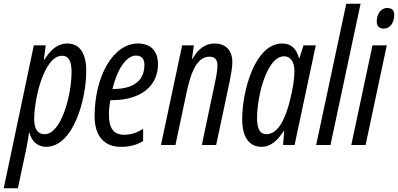

<svg xmlns="http://www.w3.org/2000/svg" viewBox="-68 -780 2141 1033"><path d="M-48 233H28L71 32C77 4 83 -31 88 -65H91C102 -20 135 10 180 10C326 10 396 -244 396 -397C396 -497 359 -546 293 -546C246 -546 207 -517 171 -459H168L178 -536H114ZM172 -58C135 -58 116 -86 116 -139C116 -249 169 -480 266 -480C301 -480 317 -452 317 -393C317 -269 262 -58 172 -58Z M581 10C627 10 667 1 702 -21V-86C663 -64 636 -55 600 -55C545 -55 518 -88 518 -163C518 -189 521 -216 526 -241H533C689 -241 782 -316 782 -435C782 -508 740 -546 674 -546C541 -546 441 -370 441 -154C441 -49 493 10 581 10ZM540 -301H537C562 -406 611 -481 663 -481C695 -481 709 -462 709 -431C709 -353 659 -301 540 -301Z M798 0H876L937 -288C963 -409 999 -475 1059 -475C1088 -475 1102 -458 1102 -428C1102 -402 1095 -365 1088 -333L1018 0H1095L1168 -344C1175 -379 1182 -417 1182 -445C1182 -515 1141 -546 1086 -546C1038 -546 997 -517 968 -464H965L975 -536H912Z M1340 10C1387 10 1424 -22 1459 -76H1461L1455 0H1517L1631 -536H1565L1543 -468H1540C1527 -520 1496 -546 1451 -546C1302 -546 1235 -288 1235 -139C1235 -43 1272 10 1340 10ZM1365 -58C1331 -58 1315 -86 1315 -145C1315 -267 1369 -477 1460 -477C1495 -477 1516 -448 1516 -398C1516 -353 1508 -304 1492 -240C1470 -151 1432 -58 1365 -58Z M1633 0H1710L1872 -760H1795Z M1997 -626C2031 -626 2053 -659 2053 -700C2053 -725 2040 -737 2016 -737C1978 -737 1959 -700 1959 -665C1959 -639 1972 -626 1997 -626ZM1822 0H1899L2013 -536H1936Z"/></svg>

Font: Noto Sans ExtraCondensed
Style: Italic
Weight: 400
Width: 2
Italic angle: -12°
Designer: Monotype Design Team
Foundry: Monotype Imaging Inc.
Version: Version 2.013